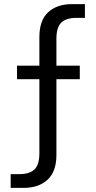

<svg xmlns="http://www.w3.org/2000/svg" viewBox="-20 -749 466 936"><path d="M32 167V100H73Q125 100 148.5 76.5Q172 53 172 -2V-569Q172 -650 215 -689.5Q258 -729 332 -729H394V-662H354Q302 -662 278.5 -638.5Q255 -615 255 -560V7Q255 87 212 127Q169 167 94 167ZM63 -363V-429H369V-363Z"/></svg>

Font: Mona Sans SemiExpanded
Style: Regular
Weight: 400
Width: 6
Designer: Deni Anggara
Foundry: GitHub
Version: Version 2.000